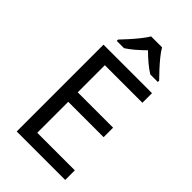

<svg xmlns="http://www.w3.org/2000/svg" viewBox="-281 -1031 1117 1117"><g transform="rotate(45 278.0 -472.0)"><path d="M496 0H97V-714H496V-635H187V-412H478V-334H187V-79H496ZM349 -944Q361 -922 383.5 -894.5Q406 -867 430.5 -840.5Q455 -814 474 -795V-784H412Q386 -800 358 -823.5Q330 -847 303 -874Q276 -847 249 -824Q222 -801 196 -784H136V-795Q155 -815 178.5 -841Q202 -867 224 -894.5Q246 -922 259 -944Z"/></g></svg>

Font: Noto Sans Ogham
Style: Regular
Weight: 400
Designer: Monotype Design Team
Foundry: Monotype Imaging Inc.
Version: Version 2.001; ttfautohint (v1.8.4.7-5d5b)